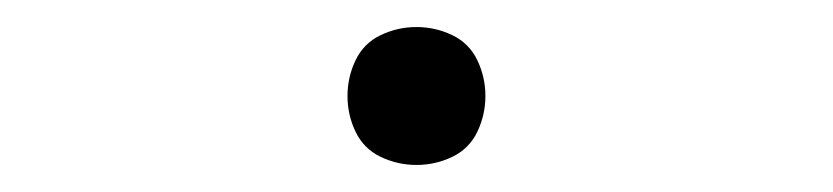

<svg xmlns="http://www.w3.org/2000/svg" viewBox="-20 -114 616 142"><path d="M288 8Q302 8 314.5 2Q327 -4 333 -16.5Q339 -29 339 -43Q339 -57 333 -69.5Q327 -82 314.5 -88Q302 -94 288 -94Q274 -94 261.5 -88Q249 -82 243 -69.5Q237 -57 237 -43Q237 -29 243 -16.5Q249 -4 261.5 2Q274 8 288 8Z"/></svg>

Font: Iosevka Sparkle Extralight
Style: Regular
Weight: 200
Designer: Belleve Invis
Foundry: Belleve Invis
Version: Version 4.5.0; ttfautohint (v1.8.3)